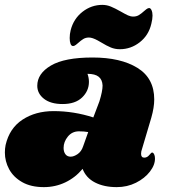

<svg xmlns="http://www.w3.org/2000/svg" viewBox="-23 -765 697 788"><path d="M610 -357Q610 -324 598 -282L557 -144Q556 -140 556 -134Q556 -118 569 -118Q581 -118 589.5 -128.5Q598 -139 601 -139Q606 -139 609.5 -132Q613 -125 613 -116Q614 -89 592.5 -61Q571 -33 535 -15Q499 3 456 3Q404 3 367 -16Q330 -35 316 -72Q286 -36 245 -16.5Q204 3 157 3Q104 3 68 -17.5Q32 -38 14.5 -70.5Q-3 -103 -3 -139Q-3 -155 0 -170Q16 -239 69.5 -274Q123 -309 197 -309Q280 -309 360 -283L385 -349Q398 -391 398 -414Q397 -438 382 -450Q367 -462 336 -462Q342 -446 342 -429Q342 -392 314 -365Q286 -338 234 -338Q185 -338 157.5 -359.5Q130 -381 130 -413Q130 -463 186 -496Q242 -529 357 -529Q472 -529 541 -486.5Q610 -444 610 -357ZM238 -158Q238 -142 245.5 -132Q253 -122 267 -122Q280 -122 295.5 -132.5Q311 -143 318 -164L339 -223Q322 -226 301 -226Q273 -226 255.5 -204.5Q238 -183 238 -158ZM392 -591Q389 -593 378 -599Q367 -605 358 -608Q349 -611 342 -611Q329 -611 319 -605Q309 -599 297 -588Q295 -586 288.5 -581Q282 -576 277 -576Q270 -576 266.5 -585Q263 -594 263 -609Q263 -625 267 -641Q279 -688 315.5 -716.5Q352 -745 397 -745Q415 -745 432 -738Q449 -731 472 -718Q491 -707 502 -702Q513 -697 524 -697Q537 -697 547 -703Q557 -709 569 -720Q571 -722 577.5 -727Q584 -732 589 -732Q595 -732 599 -723Q603 -714 603 -701Q603 -687 598 -667Q587 -620 550.5 -591.5Q514 -563 469 -563Q449 -563 432 -570Q415 -577 392 -591Z"/></svg>

Font: Shrikhand
Style: Regular
Weight: 400
Italic angle: -14°
Designer: Jonny Pinhorn
Foundry: Jonny Pinhorn
Version: Version 1.001;PS 1.001;hotconv 1.0.88;makeotf.lib2.5.647800